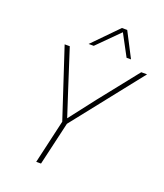

<svg xmlns="http://www.w3.org/2000/svg" viewBox="-153 -953 900 1055"><g transform="rotate(20 296.5 -426.0)"><path d="M407 -852 482 -707H456L389 -832L264 -707H234L376 -852ZM185 0 244 -256 111 -660H141L218 -421L263 -283L378 -432L559 -660H593L272 -254L213 0Z"/></g></svg>

Font: Elaine Sans ExtraLight
Style: Italic
Weight: 275
Italic angle: -13°
Designer: Wei Huang
Foundry: Wei Huang
Version: Version 2.001;December 24, 2019;FontCreator 12.0.0.2547 64-b